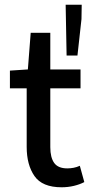

<svg xmlns="http://www.w3.org/2000/svg" viewBox="-20 -783 390 813"><path d="M241 10Q159 10 126 -37.5Q93 -85 93 -161V-409H22V-484L98 -489L110 -644H193V-489H321V-409H193V-160Q193 -116 209.5 -93Q226 -70 265 -70Q278 -70 291.5 -72.5Q305 -75 318 -81L337 -12Q318 -2 293 4Q268 10 241 10ZM262 -548 258 -763H326L325 -702L308 -548Z"/></svg>

Font: Source Sans 3 Medium
Style: Regular
Weight: 500
Designer: Paul D. Hunt
Foundry: Adobe
Version: Version 3.052;hotconv 1.1.0;makeotfexe 2.6.0